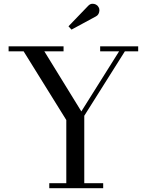

<svg xmlns="http://www.w3.org/2000/svg" viewBox="-20 -995 784 1015"><path d="M240.5 0V-26.5H330.5V-360.5L105 -723.5H25.5V-750H316V-723.5H214.5L410 -406L609.5 -723.5H509.5V-750H710.5V-723.5H640L425.5 -383V-26.5H525.5V0ZM358 -838.5 342 -856 445 -963Q455 -974 466.2 -975Q477.5 -976 487 -971Q496.5 -966 501 -957.5Q506 -949.5 505.5 -939.5Q505 -929.5 500.5 -921.2Q496 -913 487.5 -908.5Z"/></svg>

Font: Bodoni Moda 9pt
Style: Regular
Weight: 400
Designer: Owen Earl
Foundry: indestructible type
Version: Version 2.005